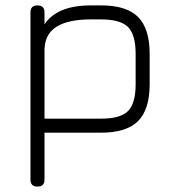

<svg xmlns="http://www.w3.org/2000/svg" viewBox="-20 -492 655 712"><path d="M145 0V174Q145 200 119 200Q93 200 93 174V-446Q93 -472 119 -472Q145 -472 145 -446V-402Q192 -472 317 -472H355Q449 -472 492 -429Q535 -386 535 -292V-180Q535 -86 492 -43Q449 0 355 0ZM146 -320Q146 -315 145 -314V-52H355Q427 -52 455 -80.5Q483 -109 483 -180V-292Q483 -363 455 -391.5Q427 -420 355 -420H317Q155 -420 146 -320Z"/></svg>

Font: Jura
Style: Regular
Weight: 400
Designer: Daniel Johnson, Alexei Vanyashin
Foundry: Daniel Johnson
Version: Version 5.103